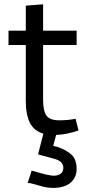

<svg xmlns="http://www.w3.org/2000/svg" viewBox="-20 -624 411 902"><path d="M340 170Q340 210 311.2 234.4Q282.5 258.8 228.8 258.8Q206.2 258.8 185.6 253.8Q165 248.8 126.2 237.5L110 235L128.8 177.5L142.5 181.2Q200 198.8 227.5 201.2Q250 202.5 263.8 193.1Q277.5 183.8 277.5 163.8Q277.5 131.2 227.5 120L158.8 101.2L183.8 3.8Q140 -8.8 120.6 -46.9Q101.2 -85 101.2 -148.8V-412.5H20V-480H101.2V-597.5L182.5 -603.8V-480H340V-412.5H182.5V-153.8Q182.5 -103.8 198.1 -81.2Q213.8 -58.8 258.8 -58.8Q301.2 -58.8 335 -66.2L348.8 -11.2Q297.5 7.5 243.8 10L230 61.2L250 66.2Q291.2 80 315.6 102.5Q340 125 340 170Z"/></svg>

Font: Cambay
Style: Regular
Weight: 400
Designer: Pooja Saxena
Foundry: Pooja Saxena
Version: Version 1.181;PS 001.181;hotconv 1.0.70;makeotf.lib2.5.58329